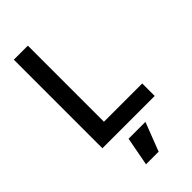

<svg xmlns="http://www.w3.org/2000/svg" viewBox="-301 -818 1142 1142"><g transform="rotate(-45 269.5 -247.0)"><path d="M77 0H517V-105H195V-745H77ZM193 251H299L369 70H227Z"/></g></svg>

Font: Custom Plus Jakarta Sans SemiBold
Style: Regular
Weight: 600
Designer: Gumpita Rahayu & FullSphere
Foundry: Tokotype & FullSphere
Version: Version 1.001;hotconv 1.0.117;makeotfexe 2.5.65602